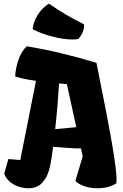

<svg xmlns="http://www.w3.org/2000/svg" viewBox="-20 -1006 661 1036"><path d="M608.9 -40Q608.9 -31.2 607.9 -16.6Q565.4 9.8 505.9 9.8Q468.8 9.8 436.3 -1Q403.8 -11.7 386.7 -29.8L426.3 -162.6L417 -205.1H390.6Q330.1 -208.5 266.6 -213.9Q257.8 -141.1 247.1 -96.7Q236.3 -52.2 209.2 -21.2Q182.1 9.8 132.8 9.8Q89.8 9.8 53.2 -11.2Q16.6 -32.2 2.9 -68.4L24.9 -147.9L89.4 -142.6L174.3 -569.8Q96.7 -580.6 62 -593.8Q63.5 -636.2 79.8 -683.6Q96.2 -731 124.5 -756.3Q304.7 -726.6 500.5 -667Q566.4 -340.3 587.6 -212.2Q608.9 -84 608.9 -40ZM391.6 -319.8 340.8 -552.2 298.8 -555.7Q296.4 -513.2 290.8 -444.8Q285.2 -376.5 277.8 -309.1ZM370.6 -793Q386.7 -793 402.3 -795.4Q416.5 -810.5 425.8 -831.8Q435.1 -853 433.6 -874.5Q373 -904.8 333.3 -928.5Q293.5 -952.1 244.1 -986.3Q206.5 -963.4 183.3 -925.5Q160.2 -887.7 156.2 -848.6Q202.1 -824.2 262.7 -808.6Q323.2 -793 370.6 -793Z"/></svg>

Font: Fruktur
Style: Regular
Weight: 400
Designer: Viktoriya Grabowska
Foundry: Viktoriya Grabowska
Version: Version 1.004; ttfautohint (v1.4.1)